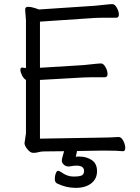

<svg xmlns="http://www.w3.org/2000/svg" viewBox="-20 -732 678 932"><path d="M291 2 195 3Q179 3 167.5 6.5Q156 10 141.5 10Q127 10 113 -7.5Q99 -25 99 -37L106 -84V-344Q95 -350 87 -366Q79 -382 79 -393Q79 -404 87 -404H89Q97 -402 106 -402V-634L102 -685Q102 -699 116 -699Q130 -699 149 -693Q168 -687 169 -686L440 -704Q463 -706 488.5 -709Q514 -712 525.5 -712Q537 -712 547 -694.5Q557 -677 557 -661.5Q557 -646 544 -646H482Q455 -646 441 -645L174 -627V-403L385 -416Q408 -418 433.5 -421Q459 -424 470.5 -424Q482 -424 492 -406.5Q502 -389 502 -373Q502 -357 489 -357H426Q400 -357 386 -356L174 -344V-59L472 -64Q510 -64 555 -67H556Q569 -67 578.5 -48.5Q588 -30 588 -14Q588 2 577 2H576Q552 -1 489 -1H473L354 1L348 29Q353 28 357 28Q361 28 365 28Q400 28 425.5 45Q451 62 451 99Q451 136 423 158Q395 180 347.5 180Q300 180 256 158Q246 152 246 136.5Q246 121 251 109Q256 97 261.5 97Q267 97 279 105Q307 125 336.5 125Q366 125 377 119.5Q388 114 388 98Q388 72 351 72Q337 72 317 76H312Q299 76 289.5 67Q280 58 280 48Q280 39 291 2Z"/></svg>

Font: LXGW Bright GB
Style: Regular
Weight: 400
Designer: Christian Thalmann (Catharsis Fonts)
Foundry: LXGW / Christian Thalmann (Catharsis Fonts) / Fontworks Inc.
Version: Version 5.510